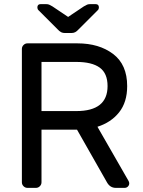

<svg xmlns="http://www.w3.org/2000/svg" viewBox="-20 -910 691 930"><path d="M596 -493Q596 -415 557 -366Q518 -317 452 -296L603 -33Q606 -27 606 -22Q606 -13 599.5 -6.5Q593 0 584 0H541Q513 0 498 -27L353 -282H181V-27Q181 -16 173 -8Q165 0 154 0H113Q102 0 94 -8Q86 -16 86 -27V-673Q86 -684 94 -692Q102 -700 113 -700H355Q460 -700 528 -648.5Q596 -597 596 -493ZM350 -372Q501 -372 501 -493Q501 -555 463 -582.5Q425 -610 350 -610H181V-372ZM258 -769 166 -861Q161 -866 161 -874Q161 -890 177 -890H203Q212 -890 218 -887.5Q224 -885 234 -879L310 -828L386 -879Q396 -885 402 -887.5Q408 -890 417 -890H443Q459 -890 459 -874Q459 -866 454 -861L362 -769Q352 -758 344 -754Q336 -750 325 -750H295Q284 -750 276 -754Q268 -758 258 -769Z"/></svg>

Font: Rubik
Style: Regular
Weight: 400
Designer: Hubert & Fischer
Foundry: Hubert & Fischer
Version: Version 1.100